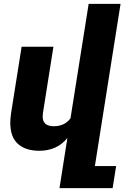

<svg xmlns="http://www.w3.org/2000/svg" viewBox="-20 -770 653 993"><path d="M470.7 88.9H580.6L562.5 203.1H287.6L328.6 -56.6Q302.2 -23.4 265.4 -6.8Q228.5 9.8 183.6 9.8Q112.8 9.8 73 -25.6Q33.2 -61 33.2 -134.8Q33.2 -158.7 37.6 -186.5L91.8 -528.3H256.3L202.1 -185.5Q200.7 -176.3 200.7 -167.5Q200.7 -117.2 257.8 -117.2Q315.4 -117.2 344.7 -158.7L438.5 -750H603.5Z"/></svg>

Font: Mardoto Black
Style: Italic
Weight: 900
Italic angle: -12°
Designer: Christian Robertson, Vahan Hovhannisyan
Foundry: Google
Version: Version 1.000